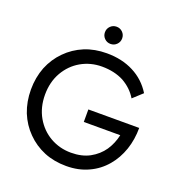

<svg xmlns="http://www.w3.org/2000/svg" viewBox="-154 -1011 1084 1153"><g transform="rotate(20 387.5 -435.0)"><path d="M405 -275V-355H730Q730 -281 708 -216Q685 -149 643 -100Q599 -48 538 -20Q475 10 395 10Q318 10 254 -16Q189 -43 141 -92Q93 -140 66 -206Q40 -273 40 -350Q40 -427 66 -494Q93 -560 141 -608Q189 -657 254 -684Q318 -710 395 -710Q492 -710 566 -672Q641 -634 686 -561L626 -506Q594 -560 534 -594Q474 -625 395 -625Q322 -625 261 -590Q202 -556 166 -494Q130 -431 130 -350Q130 -269 166 -206Q202 -144 261 -110Q322 -75 395 -75Q464 -75 514 -102Q565 -130 596 -175Q626 -220 638 -275ZM356 -786Q340 -802 340 -825Q340 -848 356 -864Q372 -880 395 -880Q418 -880 434 -864Q450 -848 450 -825Q450 -802 434 -786Q418 -770 395 -770Q372 -770 356 -786Z"/></g></svg>

Font: jost-mod-400
Style: Regular
Weight: 400
Version: Version 3.200; ttfautohint (v0.97) -l 8 -r 50 -G 200 -x 14 -